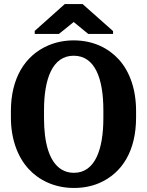

<svg xmlns="http://www.w3.org/2000/svg" viewBox="-20 -921 730 951"><path d="M34 -339C34 -231 68 -143 121 -85C170 -31 247 10 346 10C392 10 433 2 471 -14C587 -64 654 -176 654 -339V-371C654 -480 622 -567 569 -626C520 -680 445 -721 345 -721C299 -721 257 -712 219 -696C103 -646 34 -533 34 -371ZM152 -753H272L345 -812L417 -753H540V-767L389 -901H301L152 -768ZM198 -336V-375C198 -529 239 -645 345 -645C452 -645 492 -529 492 -375V-336C492 -183 452 -65 346 -65C322 -65 302 -71 284 -82C223 -120 198 -215 198 -336Z"/></svg>

Font: Aerodynamic
Style: Bd
Weight: 500
Designer: Google
Version: Version 2.000980; 2014